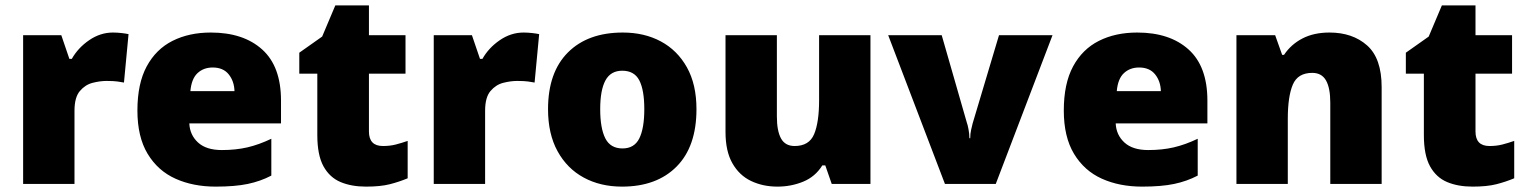

<svg xmlns="http://www.w3.org/2000/svg" viewBox="-20 -684 5682 714"><path d="M400 -563Q416 -563 433 -561Q450 -559 458 -557L441 -377Q431 -379 416.5 -381Q402 -383 376 -383Q352 -383 324.5 -376Q297 -369 277 -345.5Q257 -322 257 -272V0H66V-553H208L238 -465H247Q270 -506 311.5 -534.5Q353 -563 400 -563Z M764 -563Q885 -563 955 -500Q1025 -437 1025 -310V-225H684Q686 -182 716.5 -154Q747 -126 805 -126Q857 -126 900 -136Q943 -146 989 -168V-31Q949 -10 901.5 0Q854 10 782 10Q698 10 632.5 -19.5Q567 -49 529 -112Q491 -175 491 -273Q491 -373 525.5 -437Q560 -501 621.5 -532Q683 -563 764 -563ZM771 -433Q737 -433 714.5 -412Q692 -391 688 -345H852Q851 -382 830.5 -407.5Q810 -433 771 -433Z M1404 -141Q1430 -141 1451.5 -146.5Q1473 -152 1496 -160V-21Q1465 -8 1430 1Q1395 10 1341 10Q1287 10 1246.5 -7Q1206 -24 1183 -65.5Q1160 -107 1160 -182V-410H1093V-488L1178 -548L1227 -664H1352V-553H1488V-410H1352V-195Q1352 -141 1404 -141Z M1927 -563Q1943 -563 1960 -561Q1977 -559 1985 -557L1968 -377Q1958 -379 1943.5 -381Q1929 -383 1903 -383Q1879 -383 1851.5 -376Q1824 -369 1804 -345.5Q1784 -322 1784 -272V0H1593V-553H1735L1765 -465H1774Q1797 -506 1838.5 -534.5Q1880 -563 1927 -563Z M2570 -278Q2570 -139 2496 -64.5Q2422 10 2293 10Q2213 10 2151 -23.5Q2089 -57 2053.5 -121.5Q2018 -186 2018 -278Q2018 -415 2092 -489Q2166 -563 2296 -563Q2376 -563 2437.5 -530Q2499 -497 2534.5 -433.5Q2570 -370 2570 -278ZM2212 -278Q2212 -207 2231 -169.5Q2250 -132 2295 -132Q2339 -132 2357.5 -169.5Q2376 -207 2376 -278Q2376 -349 2357.5 -385Q2339 -421 2294 -421Q2251 -421 2231.5 -385Q2212 -349 2212 -278Z M3217 -553V0H3073L3049 -69H3038Q3012 -27 2967 -8.5Q2922 10 2871 10Q2817 10 2773 -11Q2729 -32 2703.5 -77Q2678 -122 2678 -193V-553H2869V-251Q2869 -197 2884.5 -169Q2900 -141 2935 -141Q2989 -141 3007.5 -185Q3026 -229 3026 -311V-553Z M3494 0 3283 -553H3482L3576 -226Q3578 -222 3581.5 -204Q3585 -186 3585 -170H3588Q3588 -187 3591.5 -202Q3595 -217 3597 -225L3695 -553H3894L3683 0Z M4209 -563Q4330 -563 4400 -500Q4470 -437 4470 -310V-225H4129Q4131 -182 4161.5 -154Q4192 -126 4250 -126Q4302 -126 4345 -136Q4388 -146 4434 -168V-31Q4394 -10 4346.5 0Q4299 10 4227 10Q4143 10 4077.5 -19.5Q4012 -49 3974 -112Q3936 -175 3936 -273Q3936 -373 3970.5 -437Q4005 -501 4066.5 -532Q4128 -563 4209 -563ZM4216 -433Q4182 -433 4159.5 -412Q4137 -391 4133 -345H4297Q4296 -382 4275.5 -407.5Q4255 -433 4216 -433Z M4924 -563Q5010 -563 5064 -515Q5118 -467 5118 -360V0H4927V-302Q4927 -357 4911 -385Q4895 -413 4860 -413Q4806 -413 4787.5 -369Q4769 -325 4769 -242V0H4578V-553H4722L4748 -480H4755Q4781 -519 4823.5 -541Q4866 -563 4924 -563Z M5519 -141Q5545 -141 5566.5 -146.5Q5588 -152 5611 -160V-21Q5580 -8 5545 1Q5510 10 5456 10Q5402 10 5361.5 -7Q5321 -24 5298 -65.5Q5275 -107 5275 -182V-410H5208V-488L5293 -548L5342 -664H5467V-553H5603V-410H5467V-195Q5467 -141 5519 -141Z"/></svg>

Font: Noto Sans Georgian Black
Style: Regular
Weight: 900
Designer: Monotype Design Team, Akaki Razmadze
Foundry: Google LLC
Version: Version 2.005; ttfautohint (v1.8.4.7-5d5b)